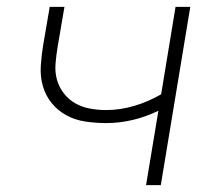

<svg xmlns="http://www.w3.org/2000/svg" viewBox="-20 -540 640 560"><path d="M406 0 442 -217Q405 -199 366.5 -190Q328 -181 290 -181Q259 -181 229 -185.5Q199 -190 174 -203.5Q149 -217 131 -239Q113 -261 105 -289Q97 -317 99 -348Q101 -379 106 -409L125 -520H168L148 -403Q144 -379 142 -354.5Q140 -330 146 -308Q152 -286 166 -268Q180 -250 199 -239Q218 -228 241.5 -223.5Q265 -219 289 -219Q330 -219 371 -231Q412 -243 450 -265L492 -520H535L449 0Z"/></svg>

Font: Iosevka XLt Ex Obl
Style: Regular
Weight: 200
Width: 7
Italic angle: -9°
Monospace: yes
Designer: Belleve Invis
Foundry: Belleve Invis
Version: Version 32.5.0; ttfautohint (v1.8.4)